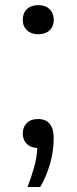

<svg xmlns="http://www.w3.org/2000/svg" viewBox="-20 -569 298 746"><path d="M87 157.5Q103 116 113 79.5Q123 43 125 6Q99 5 83.8 -10.2Q68.5 -25.5 68.5 -50.5Q68.5 -75.5 84.2 -91Q100 -106.5 127 -106.5Q188.5 -106.5 188.5 -32.5Q188.5 20 174 69Q159.5 118 136.5 157.5ZM128.5 -436Q101 -436 84.8 -451.2Q68.5 -466.5 68.5 -492Q68.5 -518 84.5 -533.5Q100.5 -549 128.5 -549Q156.5 -549 172.8 -533.2Q189 -517.5 189 -492Q189 -466.5 172.8 -451.2Q156.5 -436 128.5 -436Z"/></svg>

Font: Encode Sans Exp
Style: Regular
Weight: 400
Width: 7
Designer: Multiple Designers
Foundry: Impallari Type
Version: Version 3.002; ttfautohint (v1.8.3) -l 8 -r 50 -G 200 -x 14 